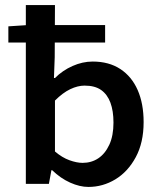

<svg xmlns="http://www.w3.org/2000/svg" viewBox="-20 -726 640 758"><path d="M329 12Q295 12 257 -5Q219 -22 186 -54H183L173 0H82V-706H197L196 -500L193 -418H197Q227 -448 266.5 -465.5Q306 -483 346 -483Q410 -483 455 -453.5Q500 -424 523.5 -370.5Q547 -317 547 -244Q547 -163 516 -105.5Q485 -48 435.5 -18Q386 12 329 12ZM306 -83Q341 -83 368 -101Q395 -119 411.5 -154.5Q428 -190 428 -242Q428 -288 416 -320.5Q404 -353 379.5 -370.5Q355 -388 314 -388Q287 -388 257.5 -374Q228 -360 197 -329V-128Q225 -104 254 -93.5Q283 -83 306 -83ZM13 -558V-622L89 -627H395V-558Z"/></svg>

Font: Source Code Pro ExtraLight SemiBold
Style: Regular
Weight: 600
Monospace: yes
Version: Version 1.018;hotconv 1.0.116;makeotfexe 2.5.65601